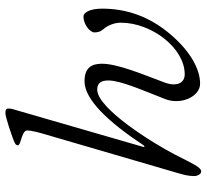

<svg xmlns="http://www.w3.org/2000/svg" viewBox="-47 -700 765 711"><g transform="rotate(-90 335.5 -344.5)"><path d="M56 18C72 18 85 -14 118 -78C160 -160 289 -367 359 -367C384 -367 393 -352 393 -326C393 -280 357 -200 324 -115C301 -56 334 14 381 14C435 14 501 -22 564 -96C632 -176 659 -261 659 -349C659 -395 644 -418 630 -418C602 -418 571 -395 571 -377C571 -365 574 -354 583 -344C598 -327 607 -302 607 -280C607 -165 513 -43 416 -43C382 -43 369 -74 386 -119C420 -209 455 -294 455 -350C455 -390 438 -414 390 -414C323 -414 241 -328 154 -197C152 -194 150 -192 149 -192C147 -192 146 -195 148 -200L284 -670C287 -679 289 -686 289 -697C289 -707 278 -707 272 -707C258 -707 190 -684 170 -676C155 -670 153 -666 153 -661C153 -656 161 -653 171 -650C187 -645 208 -639 208 -626C208 -612 200 -581 193 -558L52 -75C43 -45 39 -28 39 -8C39 4 46 18 56 18Z"/></g></svg>

Font: EB Garamond
Style: Italic
Weight: 400
Italic angle: -17.2°
Designer: Georg Duffner and Octavio Pardo
Foundry: Georg Duffner
Version: Version 1.000;PS 001.000;hotconv 1.0.88;makeotf.lib2.5.64775